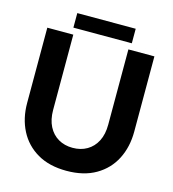

<svg xmlns="http://www.w3.org/2000/svg" viewBox="-123 -944 953 1059"><g transform="rotate(15 353.5 -415.0)"><path d="M196.3 -722.7H47.9V-293Q47.9 -205.1 83.4 -136Q118.9 -66.9 187 -27.1Q255.1 12.7 353.6 12.7Q452.1 12.7 520.4 -27.1Q588.8 -66.9 624.1 -136Q659.4 -205.1 659.4 -293V-722.7H510.9V-293Q510.9 -237.8 491 -198.9Q471 -160 435.5 -139.3Q400 -118.6 353.6 -118.6Q307.2 -118.6 271.7 -139.3Q236.2 -160 216.3 -198.9Q196.3 -237.8 196.3 -293ZM186.8 -760.2H520.4V-843.2H186.8Z"/></g></svg>

Font: Giphurs SC
Style: Regular
Weight: 400
Version: Version 0.920